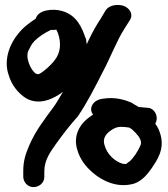

<svg xmlns="http://www.w3.org/2000/svg" viewBox="-20 -702 685 784"><path d="M482 -33C447 -43 417 -73 407 -109C398 -135 412 -154 428 -166C443 -177 455 -184 475 -184C484 -184 496 -183 508 -181L519 -174C538 -156 555 -139 556 -119L554 -109C543 -84 525 -56 507 -41H506C491 -30 498 -32 487 -33ZM546 -265C537 -272 525 -276 519 -282C494 -293 458 -304 419 -301H418L400 -299C392 -298 376 -295 364 -283C350 -268 348 -250 360 -234C357 -233 353 -229 350 -227C306 -198 277 -148 296 -89C307 -52 329 -22 360 4C391 31 456 70 530 47C562 35 584 7 600 -16C620 -46 652 -90 636 -150C632 -165 626 -181 614 -197C627 -218 619 -252 590 -261ZM117 62C136 62 161 48 161 20V-3C161 -48 185 -81 209 -115C236 -152 262 -187 298 -227C336 -283 369 -348 400 -409C431 -467 458 -539 489 -586L511 -621C526 -646 507 -670 485 -678C464 -685 427 -684 411 -659L390 -624C374 -600 357 -570 341 -536C338 -531 337 -526 334 -521L331 -545L329 -546V-547C316 -585 295 -642 230 -658C198 -667 136 -663 126 -626C104 -611 77 -593 55 -565C23 -528 -8 -459 16 -394C27 -356 53 -322 86 -301C142 -269 201 -300 237 -327C225 -307 214 -287 201 -268C161 -214 124 -167 98 -105C85 -74 75 -46 75 -4V19C75 41 92 62 117 62ZM188 -580C192 -580 201 -579 210 -581C219 -565 225 -542 225 -520C225 -479 205 -454 176 -427C160 -413 146 -401 136 -399C135 -399 132 -399 127 -401C106 -414 80 -470 98 -499L108 -518C110 -522 113 -526 119 -532V-533C138 -552 161 -567 188 -580Z"/></svg>

Font: Stray Cat
Style: BlkExt
Weight: 900
Version: Version 1.0